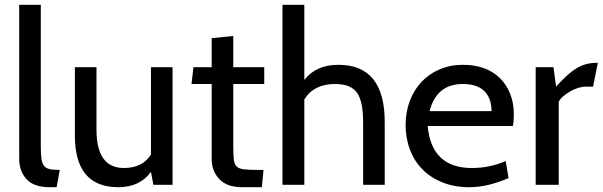

<svg xmlns="http://www.w3.org/2000/svg" viewBox="-20 -770 2512 800"><path d="M229 -62 216 10H187Q121 10 90.5 -23.5Q60 -57 60 -108V-750H150V-160Q150 -129 152.5 -109.5Q155 -90 163 -79.5Q171 -69 186.5 -65.5Q202 -62 229 -62Z M699 0H619L609 -54Q563 10 473 10Q292 10 292 -205V-490H382V-230Q382 -70 496 -70Q574 -70 609 -126V-490H699Z M1078 -62 1071 10H990Q925 10 893.5 -24Q862 -58 862 -107V-420H778L786 -490H862V-611L952 -620V-490H1081V-420H952V-162Q952 -127 954 -107Q956 -87 965.5 -77Q975 -67 996 -64.5Q1017 -62 1055 -62Z M1583 0H1493V-262Q1493 -349 1467 -384.5Q1441 -420 1376 -420Q1288 -420 1248 -356V0H1157V-750H1248V-437Q1297 -500 1390 -500Q1583 -500 1583 -262Z M2117 -245H1762Q1778 -70 1946 -70Q2021 -70 2087 -99L2099 -28Q2012 10 1935 10Q1873 10 1823.5 -10Q1774 -30 1740 -64.5Q1706 -99 1688 -146.5Q1670 -194 1670 -249Q1670 -302 1687 -348Q1704 -394 1735 -427.5Q1766 -461 1810.5 -480.5Q1855 -500 1910 -500Q1957 -500 1996 -486Q2035 -472 2062.5 -445Q2090 -418 2105.5 -379.5Q2121 -341 2121 -293Q2121 -265 2117 -245ZM1908 -420Q1799 -420 1770 -307H2028Q2028 -361 1998 -390.5Q1968 -420 1908 -420Z M2471 -508 2451 -409H2420Q2405 -409 2388 -403.5Q2371 -398 2355.5 -389Q2340 -380 2327 -369Q2314 -358 2308 -346V0H2212V-490H2286L2297 -409Q2343 -461 2380.5 -484.5Q2418 -508 2463 -508Z"/></svg>

Font: Cabin
Style: Regular
Weight: 400
Designer: Pablo Impallari
Foundry: Pablo Impallari
Version: Version 1.007